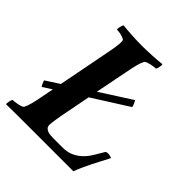

<svg xmlns="http://www.w3.org/2000/svg" viewBox="-193 -796 925 925"><g transform="rotate(45 269.5 -333.5)"><path d="M255 -661Q284 -661 321.5 -663Q359 -665 387 -668Q389 -667 388.5 -661.5Q388 -656 387 -650Q386 -644 384 -638.5Q382 -633 380 -631Q376 -631 366.5 -630Q357 -629 347 -626.5Q337 -624 328.5 -621Q320 -618 317 -613Q309 -598 303 -574Q297 -550 291 -518L258 -351L417 -453Q419 -450 424.5 -438Q430 -426 430 -421Q430 -418 429 -418L249 -304L218 -144Q218 -142 216.5 -134.5Q215 -127 213.5 -117Q212 -107 210.5 -96Q209 -85 209 -76Q209 -65 215 -58.5Q221 -52 229.5 -49Q238 -46 248 -45Q258 -44 267 -44H329Q362 -44 386 -54.5Q410 -65 428.5 -82.5Q447 -100 461.5 -123.5Q476 -147 491 -173Q494 -179 506 -179Q513 -179 521.5 -177Q530 -175 532 -173Q522 -153 509.5 -129.5Q497 -106 485.5 -83Q474 -60 464.5 -38.5Q455 -17 449 0H125Q75 0 38.5 0.5Q2 1 -8 1Q-10 -1 -9.5 -6Q-9 -11 -8 -17Q-7 -23 -5 -28.5Q-3 -34 -1 -36Q4 -36 13 -37Q22 -38 32 -40Q42 -42 50.5 -45Q59 -48 62 -53Q70 -68 76 -92Q82 -116 88 -148L100 -209L53 -179Q51 -183 45.5 -193.5Q40 -204 40 -209Q40 -211 41 -211L109 -255L160 -518Q165 -544 168.5 -564.5Q172 -585 172 -600Q172 -609 171 -613Q170 -618 163 -621Q156 -624 147 -626.5Q138 -629 129 -630Q120 -631 115 -631Q114 -633 114 -638Q114 -643 115.5 -649Q117 -655 119 -660.5Q121 -666 122 -668Q135 -667 152 -665.5Q169 -664 187 -663Q205 -662 222.5 -661.5Q240 -661 255 -661Z"/></g></svg>

Font: Vermiglione
Style: Bold Italic
Weight: 700
Italic angle: -11°
Version: Version 1.000